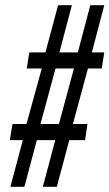

<svg xmlns="http://www.w3.org/2000/svg" viewBox="-20 -720 422 740"><path d="M83 -456 93 -518H155L204 -700H257L209 -518H280L328 -700H382L334 -518H382L372 -456H319L261 -242H317L308 -180H247L199 0H145L193 -180H122L74 0H20L68 -180H18L28 -242H82L141 -456ZM194 -456 136 -242H207L265 -456Z"/></svg>

Font: Georama Condensed
Style: Italic
Weight: 400
Width: 3
Italic angle: -9°
Designer: Jean-Baptiste Levee
Foundry: Production Type
Version: Version 1.000